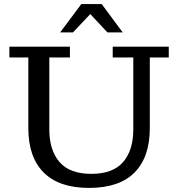

<svg xmlns="http://www.w3.org/2000/svg" viewBox="-20 -911 874 942"><path d="M275 -752 379 -891H479L582 -752H507L423 -842L338 -752ZM417 11Q270 11 194.5 -64.5Q119 -140 119 -282V-629H26V-682H323V-629H222V-276Q222 -174 272 -116Q322 -58 428 -58Q534 -58 584 -116Q634 -174 634 -276V-629H533V-682H808V-629H715V-282Q715 -140 640 -64.5Q565 11 417 11Z"/></svg>

Font: Montagu Slab 16pt
Style: Regular
Weight: 400
Designer: Florian Karsten
Foundry: Florian Karsten
Version: Version 1.000; ttfautohint (v1.8.3)